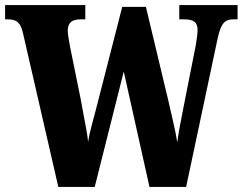

<svg xmlns="http://www.w3.org/2000/svg" viewBox="-25 -734 953 754"><path d="M65 -605Q60 -626 52.5 -637.5Q45 -649 33.5 -653.5Q22 -658 6 -658H-5V-714H310V-658H290Q265 -658 253 -647Q241 -636 241 -613Q241 -605 244 -585.5Q247 -566 250 -551L292 -344Q296 -321 302 -289.5Q308 -258 313.5 -228Q319 -198 321 -177Q326 -209 335 -241Q344 -273 354 -313L455 -707H548L636 -339Q647 -291 656.5 -249.5Q666 -208 671 -175Q674 -197 678.5 -223.5Q683 -250 689 -278.5Q695 -307 700 -335L744 -557Q746 -570 748.5 -588Q751 -606 751 -615Q751 -639 738.5 -648.5Q726 -658 699 -658H679V-714H908V-658H892Q876 -658 864.5 -652.5Q853 -647 844.5 -630Q836 -613 829 -580L706 0H562L461 -453L347 0H204Z"/></svg>

Font: Noto Serif Khmer ExtraCondensed Black
Style: Regular
Weight: 900
Width: 2
Designer: Danh Hong and the Monotype Design Team
Foundry: Monotype Imaging Inc.
Version: Version 2.004